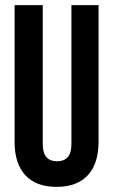

<svg xmlns="http://www.w3.org/2000/svg" viewBox="-20 -720 442 750"><path d="M201 10Q121 10 79 -35.5Q37 -81 37 -166V-700H147V-158Q147 -122 161.5 -106Q176 -90 203 -90Q230 -90 244.5 -106Q259 -122 259 -158V-700H365V-166Q365 -81 323 -35.5Q281 10 201 10Z"/></svg>

Font: Booming Bebas 2
Style: Regular
Weight: 400
Designer: Ryoichi Tsunekawa
Foundry: Ryoichi Tsunekawa
Version: Version 2.000